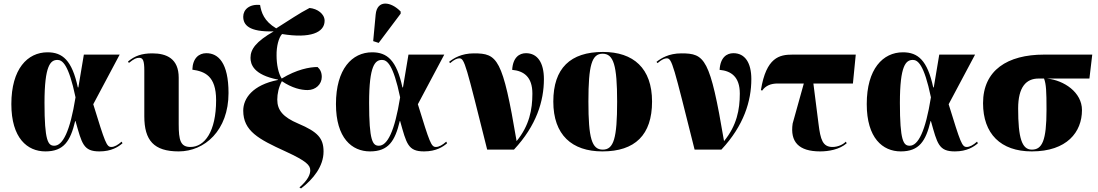

<svg xmlns="http://www.w3.org/2000/svg" viewBox="-20 -844 6194 1083"><path d="M236 10C340 10 377 -48 404 -161H406C442 -33 450 10 541 10C609 10 648 -16 671 -36L666 -45C645 -26 625 -15 608 -15C581 -15 573 -39 506 -256L655 -536H453L422 -351H419C386 -504 333 -549 248 -549C135 -549 44 -455 44 -257C44 -65 134 10 236 10ZM286 -22C251 -22 231 -49 231 -264C231 -476 265 -506 304 -506C331 -506 367 -483 406 -295C375 -102 334 -22 286 -22Z M988 10C1134 10 1269 -108 1269 -319C1269 -490 1211 -544 1144 -544C1102 -544 1067 -516 1065 -451C1134 -441 1199 -417 1199 -279C1199 -101 1134 -15 1054 -15C998 -15 988 -53 988 -144V-406C988 -513 920 -543 839 -543C780 -543 740 -529 702 -497L707 -489C737 -513 749 -518 765 -518C786 -518 794 -503 794 -446V-188C794 -52 848 10 988 10Z M1678 219C1747 167 1805 94 1805 11C1805 -64 1773 -100 1662 -147C1577 -183 1544 -222 1544 -282C1544 -315 1552 -353 1570 -386C1628 -347 1678 -336 1715 -336C1761 -336 1795 -369 1795 -410C1795 -437 1785 -454 1771 -466C1726 -466 1653 -452 1569 -401C1550 -430 1540 -481 1540 -531C1539 -582 1552 -632 1571 -652C1730 -626 1811 -660 1811 -727C1811 -765 1771 -795 1726 -799C1669 -770 1610 -729 1538 -684C1469 -725 1454 -774 1447 -816C1387 -822 1352 -790 1352 -750C1352 -704 1383 -663 1524 -667C1423 -609 1393 -566 1393 -518C1393 -482 1409 -422 1548 -395V-393C1405 -365 1352 -289 1352 -220C1352 -105 1439 -59 1588 9C1710 65 1730 88 1730 117C1730 139 1718 171 1669 213Z M2116 -602 2240 -767V-779C2185 -836 2107 -847 2099 -762L2085 -612ZM2067 10C2171 10 2208 -48 2235 -161H2237C2273 -33 2281 10 2372 10C2440 10 2479 -16 2502 -36L2497 -45C2476 -26 2456 -15 2439 -15C2412 -15 2404 -39 2337 -256L2486 -536H2284L2253 -351H2250C2217 -504 2164 -549 2079 -549C1966 -549 1875 -455 1875 -257C1875 -65 1965 10 2067 10ZM2117 -22C2082 -22 2062 -49 2062 -264C2062 -476 2096 -506 2135 -506C2162 -506 2198 -483 2237 -295C2206 -102 2165 -22 2117 -22Z M2728 0H2879C3006 -136 3048 -274 3048 -398C3048 -490 3012 -544 2947 -544C2909 -544 2873 -520 2869 -450C2934 -444 2983 -411 2983 -316C2983 -226 2966 -136 2894 -48C2815 -516 2786 -543 2653 -543C2582 -543 2538 -515 2513 -495L2519 -488C2543 -509 2559 -515 2571 -515C2601 -515 2608 -478 2728 0Z M3378 10C3562 10 3658 -83 3658 -271C3658 -459 3553 -551 3381 -551C3197 -551 3101 -459 3101 -271C3101 -83 3206 10 3378 10ZM3380 0C3318 0 3299 -64 3299 -271C3299 -476 3318 -541 3379 -541C3441 -541 3461 -476 3461 -271C3461 -64 3442 0 3380 0Z M3898 0H4049C4176 -136 4218 -274 4218 -398C4218 -490 4182 -544 4117 -544C4079 -544 4043 -520 4039 -450C4104 -444 4153 -411 4153 -316C4153 -226 4136 -136 4064 -48C3985 -516 3956 -543 3823 -543C3752 -543 3708 -515 3683 -495L3689 -488C3713 -509 3729 -515 3741 -515C3771 -515 3778 -478 3898 0Z M4279 -333C4299 -361 4328 -373 4367 -373H4514L4451 -147C4436 -44 4485 10 4606 10C4653 10 4715 0 4756 -36L4751 -45C4738 -31 4709 -15 4676 -15C4620 -15 4608 -57 4597 -145L4568 -373H4791L4807 -536H4450C4377 -536 4302 -521 4272 -336Z M5061 10C5165 10 5202 -48 5229 -161H5231C5267 -33 5275 10 5366 10C5434 10 5473 -16 5496 -36L5491 -45C5470 -26 5450 -15 5433 -15C5406 -15 5398 -39 5331 -256L5480 -536H5278L5247 -351H5244C5211 -504 5158 -549 5073 -549C4960 -549 4869 -455 4869 -257C4869 -65 4959 10 5061 10ZM5111 -22C5076 -22 5056 -49 5056 -264C5056 -476 5090 -506 5129 -506C5156 -506 5192 -483 5231 -295C5200 -102 5159 -22 5111 -22Z M5800 10C5998 10 6083 -99 6083 -223C6083 -324 5981 -391 5886 -401H6125L6141 -536H5869C5663 -536 5525 -448 5525 -262C5525 -90 5624 10 5800 10ZM5800 0C5744 0 5723 -66 5723 -232C5723 -353 5768 -401 5838 -401H5869C5881 -369 5883 -330 5883 -225C5883 -49 5858 0 5800 0Z"/></svg>

Font: Noto Serif Display Black
Style: Regular
Weight: 900
Designer: Monotype Design Team
Foundry: Monotype Imaging Inc.
Version: Version 2.009